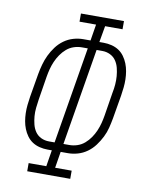

<svg xmlns="http://www.w3.org/2000/svg" viewBox="-83 -796 666 857"><g transform="rotate(10 250.0 -367.5)"><path d="M100 0V-37H180L192 -111H173Q154 -111 136 -115.5Q118 -120 103.5 -129.5Q89 -139 78.5 -153.5Q68 -168 61.5 -184.5Q55 -201 52 -218.5Q49 -236 48.5 -254.5Q48 -273 50 -292Q52 -311 55 -330L73 -436Q77 -458 83 -480Q89 -502 99 -523Q109 -544 123.5 -563.5Q138 -583 157.5 -597Q177 -611 199.5 -617.5Q222 -624 244 -624H277L289 -698H214V-735H409V-698H330L317 -624H337Q355 -624 373 -619.5Q391 -615 405.5 -605.5Q420 -596 430.5 -581.5Q441 -567 447.5 -550.5Q454 -534 457 -516.5Q460 -499 460.5 -480.5Q461 -462 459 -443Q457 -424 454 -405L436 -299Q432 -277 426.5 -255Q421 -233 410.5 -212Q400 -191 385.5 -171.5Q371 -152 351.5 -138Q332 -124 309.5 -117.5Q287 -111 265 -111H232L220 -37H295V0ZM173 -148H198L271 -587H244Q226 -587 208 -581Q190 -575 175.5 -562.5Q161 -550 150 -534Q139 -518 131.5 -500.5Q124 -483 119.5 -465.5Q115 -448 112 -430L95 -324Q92 -305 90 -285.5Q88 -266 89.5 -247.5Q91 -229 95.5 -211Q100 -193 110 -178.5Q120 -164 136.5 -156Q153 -148 173 -148ZM265 -148Q283 -148 301 -154Q319 -160 333.5 -172.5Q348 -185 359 -201Q370 -217 377.5 -234.5Q385 -252 389.5 -269.5Q394 -287 397 -305L414 -411Q418 -430 419.5 -449.5Q421 -469 419.5 -487.5Q418 -506 413.5 -524Q409 -542 399 -556.5Q389 -571 372.5 -579Q356 -587 337 -587H311L238 -148Z"/></g></svg>

Font: Iosevka Slab XLtObl
Style: Regular
Weight: 200
Italic angle: -9°
Monospace: yes
Designer: Belleve Invis
Foundry: Belleve Invis
Version: Version 11.1.1; ttfautohint (v1.8.3)